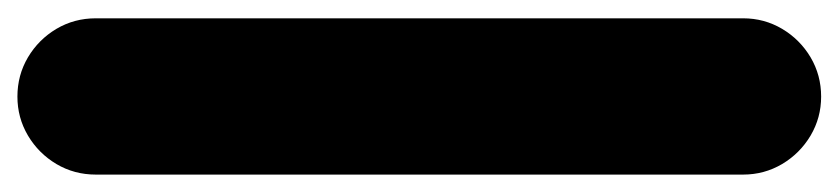

<svg xmlns="http://www.w3.org/2000/svg" viewBox="-382 -558 940 215"><g transform="rotate(90 87.5 -450.0)"><path d="M0 -87.7H175V-812.7H0ZM87.7 -175Q63.7 -175 43.7 -163.2Q23.7 -151.3 11.8 -131.3Q0 -111.3 0 -87.7Q0 -63.7 11.8 -43.7Q23.7 -23.7 43.7 -11.8Q63.7 0 87.7 0Q111.3 0 131.3 -11.8Q151.3 -23.7 163.2 -43.7Q175 -63.7 175 -87.7Q175 -111.3 163.2 -131.3Q151.3 -151.3 131.3 -163.2Q111.3 -175 87.7 -175ZM87.7 -900Q63.7 -900 43.7 -888.2Q23.7 -876.3 11.8 -856.3Q0 -836.3 0 -812.7Q0 -788.7 11.8 -768.7Q23.7 -748.7 43.7 -736.8Q63.7 -725 87.7 -725Q111.3 -725 131.3 -736.8Q151.3 -748.7 163.2 -768.7Q175 -788.7 175 -812.7Q175 -836.3 163.2 -856.3Q151.3 -876.3 131.3 -888.2Q111.3 -900 87.7 -900Z"/></g></svg>

Font: Wavefont Thin
Style: Regular
Weight: 100
Monospace: yes
Version: Version 3.005;gftools[0.9.33]